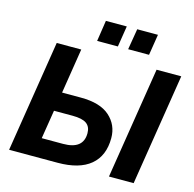

<svg xmlns="http://www.w3.org/2000/svg" viewBox="-127 -1042 1185 1172"><g transform="rotate(15 465.5 -456.5)"><path d="M32 0 144 -705H299L254 -421H373Q495 -421 555.5 -367Q616 -313 616 -230Q616 -118 545.5 -59Q475 0 338 0ZM663 0 775 -705H931L819 0ZM206 -120H341Q468 -120 468 -221Q468 -262 441 -281.5Q414 -301 352 -301H235ZM575 -781 597 -913H728L707 -781ZM379 -781 399 -913H531L510 -781Z"/></g></svg>

Font: Nunito Sans ExtraBold
Style: Italic
Weight: 800
Italic angle: -9°
Designer: Vernon Adams
Foundry: Vernon Adams
Version: Version 3.006; ttfautohint (v1.8.3)